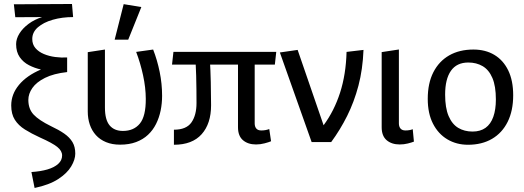

<svg xmlns="http://www.w3.org/2000/svg" viewBox="-20 -709 2617 958"><path d="M152.6 228.9 136.8 149.4Q182.2 146.4 216.5 136.5Q250.8 126.5 270.4 108.7Q289.9 91 289.9 66.6Q289.9 43.7 266.1 24.4Q242.3 5 179.6 -22.9Q136.9 -42.4 104.5 -62.7Q72 -83 54 -111.4Q36 -139.7 36 -182.8Q36 -238.9 74.7 -285.5Q113.4 -332.1 184.4 -362.2Q153.4 -368.9 124.8 -383.6Q96.2 -398.2 78.3 -424Q60.4 -449.9 60.4 -488.6Q60.4 -515.1 76.8 -541.6Q93.1 -568 122.7 -590Q152.3 -612 190 -623.8L56.3 -623.1L49.2 -687.6L339.2 -689.1L344.8 -623.8Q290 -623.8 243.5 -610.5Q197 -597.2 169 -572.8Q141 -548.4 141 -514.5Q141 -487.4 156.8 -469Q172.6 -450.5 198.6 -439.6Q224.6 -428.6 255.3 -424.6Q286 -420.5 315 -422.3V-349.4Q247.7 -342 204.7 -320.5Q161.7 -299.1 141.6 -270.1Q121.4 -241.1 121.4 -210.5Q121.4 -165.4 147.8 -137.2Q174.3 -109 233.4 -80Q273.3 -61.3 300.4 -42.5Q327.4 -23.7 341.5 -0.2Q355.6 23.3 355.6 57.3Q355.6 87 335.3 121.2Q315 155.5 270.4 184.5Q225.9 213.5 152.6 228.9Z M579.2 12.8Q539.4 12.8 509.1 0.2Q478.8 -12.3 458.4 -34.9Q438.1 -57.5 428 -87.6Q417.9 -117.7 417.9 -152.7V-448.7L503.6 -461.8V-172.3Q503.6 -111.6 526.7 -83.7Q549.8 -55.7 593.3 -55.7Q647.7 -55.7 677.8 -92.4Q707.9 -129.1 707.4 -216Q707.2 -272 693.8 -333.5Q680.4 -395 659.4 -450L744.1 -461.8Q764.6 -409.4 776.7 -350.3Q788.8 -291.2 788.8 -230.9Q788.8 -193 781.5 -157.2Q774.1 -121.5 758.6 -90.5Q743.2 -59.6 718.6 -36.5Q694.1 -13.4 659.4 -0.3Q624.7 12.8 579.2 12.8ZM552.1 -511.1 597.1 -688.3 685.2 -673.8 619.8 -511.1Z M847.8 13.3V-61.8Q909.6 -61.8 935.1 -98Q960.5 -134.3 960.5 -194.7Q960.5 -228.4 960.1 -262.8Q959.7 -297.3 958.8 -331.5Q957.9 -365.8 956.1 -397.2L1027 -413.5Q1030.3 -361.6 1031.7 -299.8Q1033.2 -238 1033.2 -183.8Q1033.2 -92.1 986.2 -39.4Q939.2 13.3 847.8 13.3ZM1257.6 11.8Q1217.3 11.8 1192.4 -9.4Q1167.5 -30.7 1167.5 -73.9V-398.6L1250.8 -411.7V-93.2Q1250.8 -77.1 1258.9 -67.6Q1267.1 -58.1 1283.4 -58.1Q1305.5 -58.1 1323.5 -65.1L1332.5 -4.2Q1321.4 0.6 1300 6.2Q1278.7 11.8 1257.6 11.8ZM838.3 -386.7 845.4 -450.3H1358.4L1351.4 -386.7Z M1535 0 1376.4 -447.2 1465.1 -460 1594.6 -84Q1647.4 -155.4 1676.8 -246.5Q1706.2 -337.6 1709.2 -450L1793.7 -460Q1790 -363.2 1768.5 -281.6Q1746.9 -200.1 1712.2 -130.7Q1677.5 -61.3 1632.4 0Z M1974.5 11.8Q1934.2 11.8 1909.3 -9.4Q1884.4 -30.7 1884.4 -73.9V-449L1970.3 -462.1V-93.2Q1970.3 -77.1 1978.4 -67.6Q1986.6 -58.1 2002.8 -58.1Q2024 -58.1 2039.4 -64.3L2045.3 -2.4Q2034.7 1.9 2015 6.9Q1995.3 11.8 1974.5 11.8Z M2315.4 13.3Q2257.5 13.3 2212.1 -13.8Q2166.6 -40.8 2140.4 -92Q2114.3 -143.1 2114.3 -215.7Q2114.3 -293.7 2142.3 -348.6Q2170.4 -403.5 2221.4 -432.7Q2272.3 -461.8 2342.2 -461.8Q2402.3 -461.8 2446.8 -435.1Q2491.3 -408.4 2516 -357.5Q2540.6 -306.6 2540.6 -233.7Q2540.6 -156.7 2513.1 -101.2Q2485.5 -45.7 2435 -16.2Q2384.5 13.3 2315.4 13.3ZM2337.7 -52.6Q2376.7 -52.6 2402.7 -71.2Q2428.6 -89.9 2441.4 -126.1Q2454.2 -162.3 2454.2 -212.7Q2454.2 -279.6 2436.8 -320.1Q2419.4 -360.6 2388.3 -378.9Q2357.2 -397.1 2316.7 -397.1Q2258.8 -397.1 2229.9 -355.7Q2201 -314.4 2201 -236.7Q2201 -170.9 2218.4 -130Q2235.8 -89.2 2266.5 -70.9Q2297.2 -52.6 2337.7 -52.6Z"/></svg>

Font: Ancizar Sans Thin
Style: Regular
Weight: 100
Designer: Cesar Puertas, Viviana Monsalve, Julian Moncada, Julian Prieto, Jose Castro, Mariel Hernandez, Felipe Aragon, Sara Alarc
Version: Version 8.100